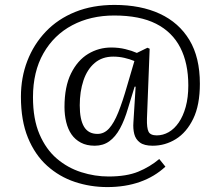

<svg xmlns="http://www.w3.org/2000/svg" viewBox="-20 -583 884 780"><path d="M416 177Q347 177 284 156Q221 135 171.5 90.5Q122 46 93.5 -23.5Q65 -93 65 -190Q65 -268 91 -335.5Q117 -403 166 -454.5Q215 -506 285.5 -534.5Q356 -563 445 -563Q552 -563 629.5 -527Q707 -491 749.5 -420.5Q792 -350 792 -243Q792 -156 765 -100.5Q738 -45 694.5 -18Q651 9 600 9Q566 9 548.5 -4Q531 -17 525.5 -38.5Q520 -60 522 -86L531 -231H527L500 -143Q486 -95 467.5 -61Q449 -27 424 -9Q399 9 365 9Q332 9 308.5 -3.5Q285 -16 270.5 -37Q256 -58 249 -87Q242 -116 242 -148Q242 -231 268.5 -284.5Q295 -338 338 -364Q381 -390 432 -390Q462 -390 489 -383.5Q516 -377 536 -368L579 -389L588 -385L577 -101Q576 -63 583.5 -48Q591 -33 617 -33Q642 -33 665 -46Q688 -59 706 -85Q724 -111 734.5 -149Q745 -187 745 -236Q745 -326 712.5 -389.5Q680 -453 614 -486.5Q548 -520 444 -520Q348 -520 273.5 -480.5Q199 -441 156.5 -366.5Q114 -292 114 -188Q114 -99 140.5 -37.5Q167 24 211 61.5Q255 99 310 116.5Q365 134 421 134Q494 134 541.5 114.5Q589 95 627 63L652 94Q608 135 548.5 156Q489 177 416 177ZM376 -39Q403 -39 423 -61Q443 -83 460.5 -126.5Q478 -170 496 -233L526 -335Q507 -343 485 -348Q463 -353 440 -353Q395 -353 364.5 -327Q334 -301 319 -256Q304 -211 304 -155Q304 -97 321.5 -68Q339 -39 376 -39Z"/></svg>

Font: Literata 24pt Light
Style: Italic
Weight: 300
Italic angle: -2°
Designer: Latin by Veronika Burian and Jose Scaglione. Greek by Irene Vlachou. Cyrillic by Vera Evstafieva
Foundry: TypeTogether
Version: Version 3.103;gftools[0.9.29]